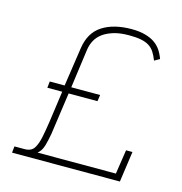

<svg xmlns="http://www.w3.org/2000/svg" viewBox="-97 -722 768 810"><g transform="rotate(15 287.0 -317.0)"><path d="M498 0H27L30 -28H74Q91 -28 102.5 -34.5Q114 -41 121 -57Q129 -73 134.5 -100Q140 -127 146 -167L165 -303H100L103 -331H168L193 -500Q203 -570 252.5 -602Q302 -634 381 -634Q414 -634 439.5 -627Q465 -620 482 -608Q499 -596 510 -579.5Q521 -563 528 -543L505 -530Q497 -551 487.5 -565.5Q478 -580 463.5 -589Q449 -598 428 -602Q407 -606 377 -606Q338 -606 311 -598Q284 -590 265 -577Q245 -563 234 -543Q223 -523 220 -499L197 -331H323L319 -303H193L167 -120Q162 -91 155 -66.5Q148 -42 131 -28H473L489 -134H517Z"/></g></svg>

Font: Josefin Slab Light
Style: Italic
Weight: 300
Italic angle: -12°
Designer: Santiago Orozco
Foundry: Typemade
Version: Version 2.000